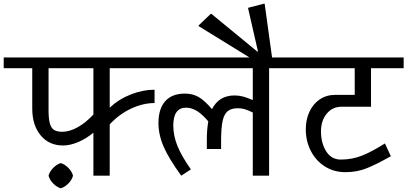

<svg xmlns="http://www.w3.org/2000/svg" viewBox="-42 -948 2198 1036"><path d="M792 -464V-392Q730 -392 665.5 -362Q601 -332 550 -277V0H462V-232Q422 -199 379 -181Q336 -163 298 -163Q223 -163 177.5 -217.5Q132 -272 132 -362V-580H-22V-638H770V-580H550V-367Q599 -413 664 -438.5Q729 -464 792 -464ZM462 -330V-580H220V-354Q220 -307 227 -282Q234 -257 249.5 -247Q265 -237 294 -237Q333 -237 376.5 -261Q420 -285 462 -330ZM352 0Q346 23 326.5 42.5Q307 62 286 68Q265 62 245.5 42.5Q226 23 220 0Q226 -23 245.5 -42.5Q265 -62 286 -68Q307 -62 326.5 -42.5Q346 -23 352 0Z M1564 -580H1410V0H1322V-341Q1295 -354 1278 -359Q1261 -364 1242 -364Q1206 -364 1186.5 -348Q1167 -332 1159 -294.5Q1151 -257 1151 -188V-144H1074V-195Q1074 -248 1082 -293Q1050 -331 1021 -349Q992 -367 962 -367Q893 -367 893 -270Q893 -216 915.5 -160.5Q938 -105 988 -34L936 0Q869 -92 841 -156.5Q813 -221 813 -284Q813 -361 849.5 -402Q886 -443 956 -443Q997 -443 1029 -425Q1061 -407 1102 -359Q1139 -433 1224 -433Q1247 -433 1269.5 -427Q1292 -421 1322 -408V-580H726V-638H1564Z M1304 -638 1030 -807V-811L1095 -873H1099L1346 -670H1350L1297 -902V-906L1382 -928H1386L1426 -638V-610H1304Z M1608 -251Q1608 -302 1627.5 -344.5Q1647 -387 1683 -411.5Q1719 -436 1766 -436H1872V-580H1520V-638H2136V-580H1960V-372H1801Q1751 -372 1720.5 -334Q1690 -296 1690 -240Q1690 -176 1718 -131.5Q1746 -87 1797 -87Q1859 -87 1913 -109Q1967 -131 2035 -174L2067 -105Q1989 -61 1936.5 -40Q1884 -19 1822 -19Q1760 -19 1711.5 -49.5Q1663 -80 1635.5 -133Q1608 -186 1608 -251Z"/></svg>

Font: AmikoRegular
Style: Regular
Weight: 400
Designer: Pablo Impallari, Rodrigo Fuenzalida, Andres Torresi
Foundry: Impallari Type
Version: Version 1.000; ttfautohint (v1.3)